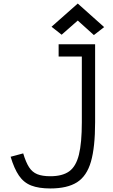

<svg xmlns="http://www.w3.org/2000/svg" viewBox="-20 -1050 640 1084"><path d="M264 14Q199 14 156.5 -2.5Q114 -19 87 -58.5Q60 -98 40 -165L111 -184Q126 -134 144 -106Q162 -78 190.5 -66.5Q219 -55 264 -55Q332 -55 370.5 -82.5Q409 -110 425.5 -176.5Q442 -243 442 -360V-731H311V-800H517V-360Q517 -219 493.5 -137.5Q470 -56 415 -21Q360 14 264 14ZM510 -852 419 -934 328 -854 271 -899 419 -1030 568 -897Z"/></svg>

Font: Victor Mono
Style: Regular
Weight: 400
Monospace: yes
Designer: Rune Bjørnerås
Version: Version 1.561;gftools[0.9.30]